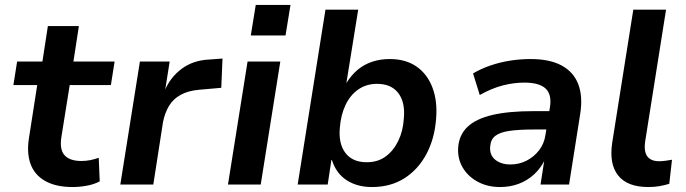

<svg xmlns="http://www.w3.org/2000/svg" viewBox="-20 -744 2767 774"><path d="M273 10Q205 10 162 -14.5Q119 -39 103 -83.5Q87 -128 97 -189L130 -401H34L49 -496H151L173 -639H298L276 -496H442L427 -401H261L228 -195Q219 -142 240 -118.5Q261 -95 308 -95Q326 -95 344 -98.5Q362 -102 378 -108L382 -13Q360 -1 330.5 4.5Q301 10 273 10Z M465 0 544 -496H664L645 -376H643Q665 -431 711.5 -466Q758 -501 823 -504L877 -508L872 -390L781 -382Q738 -378 708 -361.5Q678 -345 661 -316.5Q644 -288 637 -251L598 0Z M991 -601 1011 -724H1151L1131 -601ZM899 0 978 -496H1110L1031 0Z M1479 10Q1420 10 1377.5 -17.5Q1335 -45 1318 -99H1316L1301 0H1180L1292 -705H1424L1376 -407H1375Q1395 -440 1421 -462Q1447 -484 1480 -495Q1513 -506 1551 -506Q1616 -506 1659.5 -475.5Q1703 -445 1723.5 -390.5Q1744 -336 1738 -265Q1732 -185 1699 -123Q1666 -61 1610.5 -25.5Q1555 10 1479 10ZM1458 -90Q1503 -90 1534.5 -113Q1566 -136 1585.5 -176Q1605 -216 1608 -267Q1614 -332 1585.5 -369Q1557 -406 1500 -406Q1457 -406 1424.5 -383.5Q1392 -361 1373 -321Q1354 -281 1350 -229Q1344 -165 1372.5 -127.5Q1401 -90 1458 -90Z M1996 10Q1945 10 1905.5 -11.5Q1866 -33 1845 -69Q1824 -105 1827 -150Q1831 -201 1865 -233Q1899 -265 1964.5 -280.5Q2030 -296 2131 -296H2209L2198 -222H2133Q2073 -222 2034.5 -216.5Q1996 -211 1977 -196.5Q1958 -182 1956 -153Q1953 -119 1976.5 -100Q2000 -81 2038 -81Q2072 -81 2102 -96Q2132 -111 2153 -138Q2174 -165 2179 -201L2197 -312Q2205 -363 2179.5 -387Q2154 -411 2094 -411Q2051 -411 2006.5 -399.5Q1962 -388 1914 -361L1887 -448Q1919 -467 1957 -480Q1995 -493 2036 -499.5Q2077 -506 2119 -506Q2196 -506 2244 -480Q2292 -454 2311 -405Q2330 -356 2319 -285L2274 0H2159L2175 -103H2178Q2161 -67 2133.5 -41.5Q2106 -16 2071 -3Q2036 10 1996 10Z M2594 10Q2509 10 2472 -36.5Q2435 -83 2448 -169L2533 -705H2665L2581 -175Q2577 -149 2581.5 -131Q2586 -113 2600 -103.5Q2614 -94 2637 -94Q2650 -94 2663 -96Q2676 -98 2689 -100L2678 -3Q2658 3 2638 6.5Q2618 10 2594 10Z"/></svg>

Font: Nunito Sans 9pt
Style: Bold Italic
Weight: 700
Italic angle: -9°
Version: Version 3.101;gftools[0.9.27]